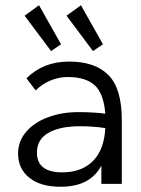

<svg xmlns="http://www.w3.org/2000/svg" viewBox="-20 -702 540 733"><path d="M445 -243V0H367V-70Q325 11 211 11Q135 11 92 -23.5Q49 -58 49 -115Q49 -163 80 -199Q111 -235 163.5 -254.5Q216 -274 279 -274Q336 -274 382 -268Q376 -345 341.5 -376.5Q307 -408 239 -408Q205 -408 173.5 -395Q142 -382 116 -357L81 -403Q145 -467 244 -467Q342 -467 393.5 -416Q445 -365 445 -243ZM382 -213Q337 -220 285 -220Q209 -220 165 -195Q121 -170 121 -119Q121 -44 218 -44Q292 -44 335 -87.5Q378 -131 382 -213ZM74 -642 129 -682 213 -533 175 -507ZM234 -642 289 -682 373 -533 335 -507Z"/></svg>

Font: Vazir Code
Style: Code
Weight: 400
Foundry: DejaVu fonts team - Redesigned by Saber Rastikerdar
Version: Version 1.1.2